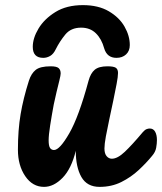

<svg xmlns="http://www.w3.org/2000/svg" viewBox="-20 -725 633 750"><path d="M152 5Q107 5 78.5 -37Q50 -79 50 -140Q50 -217 60.5 -279Q71 -341 93 -410Q102 -438 119.5 -452Q137 -466 178 -466Q201 -466 209 -459Q217 -452 217 -438Q217 -431 212 -411Q207 -391 201 -366Q195 -341 190 -317Q182 -274 176 -235.5Q170 -197 170 -177Q170 -155 175.5 -147Q181 -139 191 -139Q213 -139 250.5 -204Q288 -269 326 -410Q334 -439 350 -452.5Q366 -466 400 -466Q423 -466 432 -460.5Q441 -455 441 -440Q441 -426 435.5 -397Q430 -368 422.5 -332Q415 -296 407 -259Q399 -222 393.5 -192Q388 -162 388 -145Q388 -125 396.5 -115Q405 -105 417 -105Q439 -105 467.5 -132Q496 -159 538 -209Q546 -218 552.5 -220.5Q559 -223 565 -223Q579 -223 586 -210.5Q593 -198 593 -178Q593 -164 590 -147.5Q587 -131 574 -116Q552 -89 522 -61Q492 -33 454 -14Q416 5 369 5Q320 5 298 -33.5Q276 -72 276 -136Q259 -66 224.5 -30.5Q190 5 152 5ZM149 -499Q108 -499 108 -542Q108 -576 130.5 -613.5Q153 -651 196.5 -678Q240 -705 304 -705Q364 -705 405 -681Q446 -657 466.5 -621Q487 -585 487 -549Q487 -526 472.5 -512.5Q458 -499 435 -499Q398 -499 387 -536Q377 -573 354.5 -595Q332 -617 297 -617Q257 -617 235 -590Q213 -563 198 -533Q189 -514 176 -506.5Q163 -499 149 -499Z"/></svg>

Font: Pacifico
Style: Regular
Weight: 400
Designer: Vernon Adams
Foundry: Vernon Adams
Version: Version 3.010; ttfautohint (v1.8.4.7-5d5b)